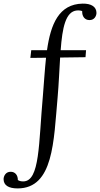

<svg xmlns="http://www.w3.org/2000/svg" viewBox="-145 -780 558 1071"><path d="M29.3 -500 24.4 -457 111.8 -458C104.5 -389.6 100.1 -315.9 94.2 -245.1C70.3 20 78.1 231.9 -15.6 231.9C-27.8 231.9 -38.1 229.5 -45.4 224.1C-45.4 197.3 -60.1 178.7 -84.5 178.2C-114.3 177.2 -125 204.1 -125 219.2C-125 252.9 -98.1 271 -46.9 271C154.3 271 154.3 5.9 176.3 -235.8C183.1 -313 186 -390.1 190.4 -459L332 -460.9L335 -500H193.4C202.6 -625 220.7 -716.3 284.2 -721.7C295.4 -722.7 309.1 -720.7 313.5 -717.8C312 -689 327.6 -668.5 353 -668C382.8 -667 393.1 -692.9 393.1 -708C393.1 -741.7 364.7 -760.7 315.9 -759.8C183.1 -757.3 137.7 -644.5 117.2 -500Z"/></svg>

Font: Lora Italic
Style: Regular
Weight: 400
Italic angle: -3°
Designer: Olga Karpushina, Alexei Vanyashin
Foundry: Cyreal
Version: Version 1.011;PS 001.011;hotconv 1.0.70;makeotf.lib2.5.58329